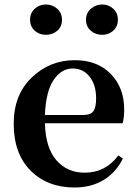

<svg xmlns="http://www.w3.org/2000/svg" viewBox="-20 -819 613 855"><path d="M435 -664Q405 -664 384 -682.5Q363 -701 363 -731Q363 -761 384.5 -780Q406 -799 435 -799Q464 -799 484.5 -780Q505 -761 505 -731Q505 -701 484.5 -682.5Q464 -664 435 -664ZM184 -664Q155 -664 134.5 -682.5Q114 -701 114 -731Q114 -761 134.5 -780Q155 -799 184 -799Q214 -799 235 -780Q256 -761 256 -731Q256 -700 235 -682Q214 -664 184 -664ZM180 -307H351Q384 -307 396 -324Q408 -341 408 -381Q408 -441 379 -477.5Q350 -514 304 -514Q253 -514 218.5 -462.5Q184 -411 180 -307ZM526 -270H180Q183 -160 231.5 -105Q280 -50 357 -50Q450 -50 507 -127L527 -113Q497 -51 441.5 -17.5Q386 16 312 16Q191 16 116 -59.5Q41 -135 41 -268Q41 -397 121.5 -474Q202 -551 313 -551Q414 -551 473.5 -489.5Q533 -428 533 -332Q533 -294 526 -270Z"/></svg>

Font: Swei Spring CJKtc
Style: Bold
Weight: 700
Version: Version 1.021